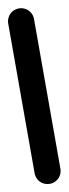

<svg xmlns="http://www.w3.org/2000/svg" viewBox="-81 -707 263 733"><g transform="rotate(-10 50.0 -340.0)"><path d="M0 -50.3H100V-630.3H0ZM50.3 -100Q36.3 -100 24.8 -93.3Q13.3 -86.7 6.7 -75.2Q0 -63.7 0 -50.3Q0 -36.3 6.7 -24.8Q13.3 -13.3 24.8 -6.7Q36.3 0 50.3 0Q63.7 0 75.2 -6.7Q86.7 -13.3 93.3 -24.8Q100 -36.3 100 -50.3Q100 -63.7 93.3 -75.2Q86.7 -86.7 75.2 -93.3Q63.7 -100 50.3 -100ZM50.3 -680Q36.3 -680 24.8 -673.3Q13.3 -666.7 6.7 -655.2Q0 -643.7 0 -630.3Q0 -616.3 6.7 -604.8Q13.3 -593.3 24.8 -586.7Q36.3 -580 50.3 -580Q63.7 -580 75.2 -586.7Q86.7 -593.3 93.3 -604.8Q100 -616.3 100 -630.3Q100 -643.7 93.3 -655.2Q86.7 -666.7 75.2 -673.3Q63.7 -680 50.3 -680Z"/></g></svg>

Font: Wavefont Thin
Style: Regular
Weight: 100
Monospace: yes
Version: Version 3.005;gftools[0.9.33]